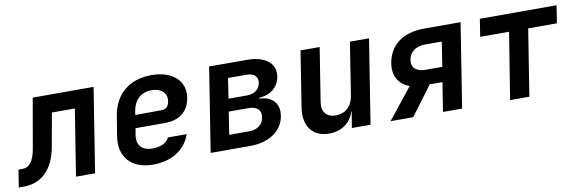

<svg xmlns="http://www.w3.org/2000/svg" viewBox="-67 -893 3712 1237"><g transform="rotate(-10 1789.0 -275.0)"><path d="M-22 5H11C128 5 207 -72 233 -217L272 -434H422L353 0H478L565 -550H167L110 -224C96 -145 67 -109 21 -109H-4Z M855 10C979 10 1069 -47 1103 -146H980C966 -112 923 -93 871 -93C801 -93 765 -132 779 -206L785 -241H979C1072 -241 1134 -289 1147 -377C1164 -485 1081 -560 946 -560C800 -560 703 -480 680 -340L659 -210C637 -78 716 10 855 10ZM798 -325 801 -344C812 -420 858 -464 930 -464C992 -464 1030 -428 1022 -376C1016 -339 997 -326 971 -326Z M1234 0H1494C1618 0 1706 -61 1721 -157C1734 -237 1687 -288 1603 -290L1604 -296C1678 -299 1731 -342 1742 -409C1756 -495 1688 -550 1567 -550H1321ZM1408 -324 1428 -456H1549C1598 -456 1624 -431 1618 -390C1611 -349 1578 -324 1529 -324ZM1372 -94 1395 -242H1525C1580 -242 1608 -214 1600 -168C1593 -122 1557 -94 1502 -94Z M2008 10C2090 10 2150 -33 2172 -105H2175L2158 0H2280L2367 -550H2242L2188 -206C2177 -137 2133 -98 2071 -98C2010 -98 1978 -136 1989 -202L2044 -550H1919L1862 -189C1842 -68 1900 10 2008 10Z M2411 0H2559L2701 -190H2784L2754 0H2879L2966 -550H2727C2588 -550 2499 -483 2480 -366C2467 -286 2503 -225 2572 -202ZM2690 -287C2630 -287 2598 -317 2606 -367C2613 -417 2656 -448 2716 -448H2825L2800 -287Z M3193 0H3319L3388 -435H3576L3594 -550H3092L3074 -435H3263Z"/></g></svg>

Font: JetBrains Mono
Style: Bold Italic
Weight: 558
Italic angle: -9°
Monospace: yes
Designer: Philipp Nurullin, Konstantin Bulenkov
Foundry: JetBrains
Version: Version 2.305